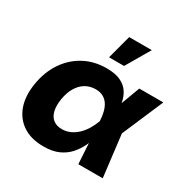

<svg xmlns="http://www.w3.org/2000/svg" viewBox="-173 -918 1060 1082"><g transform="rotate(30 356.5 -376.5)"><path d="M250.5 11.7Q170.9 11.7 117.4 -23.4Q64 -58.6 41.7 -121.6Q19.5 -184.6 33.2 -269Q47.4 -354 89.6 -416.5Q131.8 -479 196.3 -513.7Q260.7 -548.3 340.8 -548.3Q398.4 -548.3 433.1 -531.5Q467.8 -514.6 485.6 -487.3Q503.4 -460 509.8 -427.7Q516.1 -395.5 517.6 -365.2H566.4L597.7 -275.9L630.9 0H472.2L455.6 -272Q454.1 -303.7 447.3 -330.1Q440.4 -356.4 427.5 -375.2Q414.6 -394 394.5 -404.5Q374.5 -415 346.7 -415Q310.1 -415 281 -397.7Q252 -380.4 232.7 -348.1Q213.4 -315.9 205.6 -270Q198.2 -224.6 205.8 -191.9Q213.4 -159.2 235.4 -141.8Q257.3 -124.5 292.5 -124.5Q321.3 -124.5 346.2 -136Q371.1 -147.5 391.6 -167Q412.1 -186.5 428.2 -212.9Q444.3 -239.3 455.1 -269L556.6 -541H712.9L596.2 -269L535.6 -182.1H485.4Q473.1 -151.4 457 -117.7Q440.9 -84 415 -54.4Q389.2 -24.9 349.4 -6.6Q309.6 11.7 250.5 11.7ZM320.8 -608.4 362.3 -763.7H509.3L418.5 -608.4Z"/></g></svg>

Font: Inter 17pt ExtraBold
Style: Italic
Weight: 800
Italic angle: -9.3988°
Version: Version 4.001;git-66647c0bb